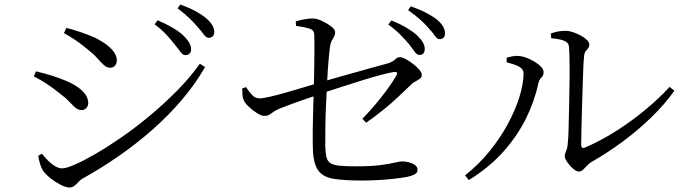

<svg xmlns="http://www.w3.org/2000/svg" viewBox="-20 -819 3040 853"><path d="M804 -574Q792 -574 782.5 -587.5Q773 -601 758 -619Q742 -640 720.5 -663.5Q699 -687 667 -711L680 -729Q718 -713 747.5 -695.5Q777 -678 795 -661Q813 -643 821 -628.5Q829 -614 829 -600Q829 -588 822 -581Q815 -574 804 -574ZM288 14Q273 14 249.5 2Q226 -10 204.5 -27Q183 -44 172 -60Q163 -73 157 -94.5Q151 -116 150 -127L166 -136Q179 -120 194 -105Q209 -90 225 -80.5Q241 -71 257 -71Q274 -71 313 -88Q352 -105 405.5 -136Q459 -167 520.5 -209.5Q582 -252 645 -304.5Q708 -357 765.5 -415Q823 -473 868 -536L891 -521Q848 -446 788.5 -376Q729 -306 657.5 -243Q586 -180 506.5 -125Q427 -70 344 -24Q335 -18 327 -9Q319 0 310 7Q301 14 288 14ZM343 -330Q327 -330 314.5 -341Q302 -352 286 -369Q270 -386 244 -405Q216 -428 188.5 -446Q161 -464 130 -480L140 -502Q178 -493 209 -483.5Q240 -474 273 -460Q304 -447 326 -431.5Q348 -416 360 -398.5Q372 -381 372 -361Q372 -353 368.5 -346Q365 -339 358.5 -334.5Q352 -330 343 -330ZM469 -518Q455 -518 442 -529.5Q429 -541 412.5 -560Q396 -579 369 -600Q343 -622 314 -641.5Q285 -661 264 -672L275 -695Q303 -688 336 -677Q369 -666 401 -652Q435 -635 456.5 -618Q478 -601 488.5 -584.5Q499 -568 499 -550Q499 -537 491 -527.5Q483 -518 469 -518ZM908 -651Q896 -651 886 -665Q876 -679 859 -698Q843 -717 822.5 -737Q802 -757 769 -782L781 -799Q820 -785 848.5 -769.5Q877 -754 896 -738Q932 -707 932 -677Q932 -665 925.5 -658Q919 -651 908 -651Z M1843 -575Q1832 -575 1822 -589.5Q1812 -604 1797 -623Q1781 -642 1759 -664.5Q1737 -687 1705 -710L1719 -728Q1757 -713 1785.5 -696Q1814 -679 1833 -662Q1851 -644 1859 -630Q1867 -616 1867 -602Q1867 -589 1861 -582Q1855 -575 1843 -575ZM1589 -17Q1511 -17 1463 -24.5Q1415 -32 1393.5 -62Q1372 -92 1370 -157Q1369 -197 1369.5 -245.5Q1370 -294 1371.5 -340Q1373 -386 1374 -418Q1375 -450 1375.5 -486Q1376 -522 1376.5 -557Q1377 -592 1377 -621Q1377 -650 1376 -666Q1375 -686 1353.5 -692.5Q1332 -699 1295 -704L1294 -724Q1314 -730 1333.5 -733.5Q1353 -737 1368 -737Q1387 -737 1410.5 -726Q1434 -715 1451.5 -701.5Q1469 -688 1469 -676Q1469 -665 1464 -656Q1459 -647 1453.5 -637Q1448 -627 1446 -611Q1443 -589 1439.5 -548.5Q1436 -508 1433.5 -457.5Q1431 -407 1428.5 -354Q1426 -301 1425.5 -253.5Q1425 -206 1425 -171Q1426 -140 1430 -122Q1434 -104 1447 -95Q1460 -86 1487 -83Q1514 -80 1559 -80Q1628 -80 1670 -85.5Q1712 -91 1734 -96.5Q1756 -102 1767 -102Q1781 -102 1796.5 -98Q1812 -94 1823.5 -86Q1835 -78 1835 -64Q1835 -51 1821.5 -44Q1808 -37 1788 -33Q1766 -29 1731.5 -25Q1697 -21 1660 -19Q1623 -17 1589 -17ZM1590 -291Q1637 -340 1677 -391Q1717 -442 1740 -482Q1746 -492 1743 -496.5Q1740 -501 1729 -499Q1710 -496 1677 -487.5Q1644 -479 1605 -467Q1566 -455 1526 -442Q1486 -429 1451 -418Q1416 -407 1394 -398Q1369 -390 1337.5 -379Q1306 -368 1274.5 -356.5Q1243 -345 1218 -335Q1201 -327 1192 -320Q1183 -313 1175 -308.5Q1167 -304 1153 -304Q1142 -304 1122.5 -316Q1103 -328 1086 -344Q1069 -360 1063 -373Q1058 -384 1057 -398Q1056 -412 1056 -426L1073 -432Q1087 -410 1101 -396Q1115 -382 1133 -382Q1148 -382 1180.5 -389.5Q1213 -397 1253 -408.5Q1293 -420 1329.5 -431Q1366 -442 1389 -449Q1418 -458 1461 -470Q1504 -482 1550 -495Q1596 -508 1637.5 -519.5Q1679 -531 1705 -538Q1726 -545 1735.5 -555Q1745 -565 1756 -565Q1767 -565 1783.5 -556Q1800 -547 1816 -534.5Q1832 -522 1843 -509Q1854 -496 1854 -486Q1854 -476 1845.5 -469.5Q1837 -463 1825 -457Q1813 -451 1802 -439Q1781 -419 1750.5 -390Q1720 -361 1683.5 -331.5Q1647 -302 1607 -274ZM1933 -645Q1922 -645 1912 -660Q1902 -675 1885 -693Q1869 -712 1848.5 -730.5Q1828 -749 1793 -774L1805 -791Q1845 -777 1873.5 -762Q1902 -747 1920 -733Q1940 -716 1948.5 -701Q1957 -686 1957 -671Q1957 -658 1950.5 -651.5Q1944 -645 1933 -645Z M2551 -57Q2543 -57 2532.5 -64.5Q2522 -72 2512 -83.5Q2502 -95 2495.5 -106Q2489 -117 2489 -124Q2489 -134 2492 -140.5Q2495 -147 2498.5 -157.5Q2502 -168 2503 -188Q2505 -205 2506 -243.5Q2507 -282 2508 -332.5Q2509 -383 2510 -436Q2511 -489 2510.5 -535Q2510 -581 2508 -610Q2507 -629 2487.5 -637.5Q2468 -646 2429 -649L2427 -670Q2446 -677 2461 -679.5Q2476 -682 2493 -682Q2508 -682 2526 -676Q2544 -670 2560.5 -661Q2577 -652 2587.5 -641.5Q2598 -631 2598 -622Q2598 -611 2593 -605Q2588 -599 2582 -591.5Q2576 -584 2575 -569Q2573 -556 2571.5 -519Q2570 -482 2568.5 -433Q2567 -384 2565.5 -333Q2564 -282 2563 -240Q2562 -198 2562 -176Q2562 -157 2578 -163Q2650 -194 2719 -238Q2788 -282 2848.5 -332.5Q2909 -383 2955 -433L2976 -416Q2933 -355 2873 -297Q2813 -239 2744.5 -188.5Q2676 -138 2607 -99Q2596 -92 2587 -82Q2578 -72 2570 -64.5Q2562 -57 2551 -57ZM2046 -40Q2106 -87 2154 -146Q2202 -205 2236 -268Q2270 -331 2288 -389.5Q2306 -448 2306 -493Q2306 -509 2292.5 -518.5Q2279 -528 2261 -533.5Q2243 -539 2231 -542V-563Q2242 -566 2257.5 -569Q2273 -572 2289 -570Q2302 -569 2320 -562Q2338 -555 2355.5 -544.5Q2373 -534 2384 -522Q2395 -510 2395 -499Q2395 -483 2385 -474Q2375 -465 2371 -446Q2355 -370 2317 -293Q2279 -216 2217 -146Q2155 -76 2063 -19Z"/></svg>

Font: Noto Serif HK ExtraLight
Style: Regular
Weight: 400
Version: Version 2.002-H1;hotconv 1.1.0;makeotfexe 2.6.0